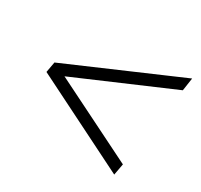

<svg xmlns="http://www.w3.org/2000/svg" viewBox="-113 -681 825 789"><g transform="rotate(30 300.0 -286.0)"><path d="M510 -35 58 -261 67 -311 590 -537 581 -476 109 -273 112 -292 520 -89Z"/></g></svg>

Font: Nunito Sans 10pt Light
Style: Italic
Weight: 300
Italic angle: -9°
Designer: Vernon Adams
Foundry: Vernon Adams
Version: Version 3.101;gftools[0.9.27]